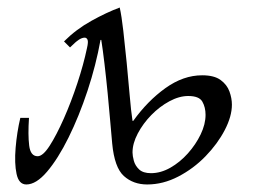

<svg xmlns="http://www.w3.org/2000/svg" viewBox="-20 -475 674 510"><path d="M517 -275Q549 -275 566 -262.5Q583 -250 589.5 -232Q596 -214 596 -197Q596 -166 577 -129.5Q558 -93 526 -60Q494 -27 453.5 -6Q413 15 371 15Q334 15 309 -7.5Q284 -30 278 -94Q276 -115 273 -150.5Q270 -186 266 -227Q262 -268 257.5 -306Q253 -344 249 -369H247Q235 -302 212.5 -234Q190 -166 162 -109.5Q134 -53 105 -19Q76 15 50 15Q30 15 24 -13Q18 -41 21.5 -82.5Q25 -124 34 -162H57Q54 -117 57.5 -88.5Q61 -60 80 -60Q94 -60 112 -88Q130 -116 149.5 -160Q169 -204 185.5 -254Q202 -304 211 -347Q215 -364 212.5 -369.5Q210 -375 205 -375Q198 -375 189.5 -369.5Q181 -364 166 -349L150 -365Q182 -397 222.5 -419.5Q263 -442 298 -455Q303 -433 307.5 -393.5Q312 -354 316.5 -308.5Q321 -263 324.5 -221.5Q328 -180 332 -154H334Q372 -207 419.5 -241Q467 -275 517 -275ZM381 -15Q407 -15 432.5 -29.5Q458 -44 479 -67.5Q500 -91 513 -118Q526 -145 526 -170Q526 -190 517.5 -205Q509 -220 480 -220Q456 -220 430 -206Q404 -192 382 -169.5Q360 -147 346 -120.5Q332 -94 332 -70Q332 -61 335.5 -48Q339 -35 349.5 -25Q360 -15 381 -15Z"/></svg>

Font: Bona Nova SC
Style: Italic
Weight: 400
Italic angle: -4°
Designer: Mateusz Machalski
Foundry: Capitalics
Version: Version 4.001; ttfautohint (v1.8.4.7-5d5b)